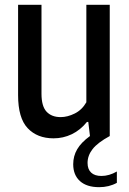

<svg xmlns="http://www.w3.org/2000/svg" viewBox="-20 -564 534 796"><path d="M464.5 147V194Q432 212 391 212Q339.5 212 311.5 186.8Q283.5 161.5 283.5 117Q283.5 83 300 54.8Q316.5 26.5 353 0L346 -58.5H340.5Q313 -24.5 277.5 -7.5Q242 9.5 202 9.5Q134.5 9.5 94.8 -32.5Q55 -74.5 55 -169.5V-544H152V-175.5Q152 -123.5 173 -101Q194 -78.5 231.5 -78.5Q260 -78.5 290 -93.5Q320 -108.5 338 -140V-544H435V0Q384.5 27.5 363.8 54.2Q343 81 343 111.5Q343 137.5 357.8 151.5Q372.5 165.5 400.5 165.5Q432.5 165.5 464.5 147Z"/></svg>

Font: Encode Sans Condensed Medium
Style: Regular
Weight: 500
Width: 3
Designer: Multiple Designers
Foundry: Impallari Type
Version: Version 2.000